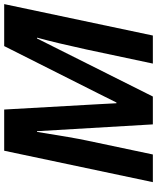

<svg xmlns="http://www.w3.org/2000/svg" viewBox="64 -818 754 922"><g transform="rotate(-90 441.0 -357.0)"><path d="M178.2 -713.9H376L401.4 -265.1L406.2 -174.8H409.7L454.1 -263.7L680.7 -713.9H882.3L731.4 0H596.7L664.6 -319.8Q694.8 -459 721.2 -556.2H717.3L438.5 0H304.7L272 -556.2H268.6Q240.2 -377.4 227.5 -318.8L160.2 0H27.3Z"/></g></svg>

Font: Viking Open Sans
Style: Bold Italic
Weight: 700
Italic angle: -12°
Foundry: Ascender Corporation
Version: Version 2.000